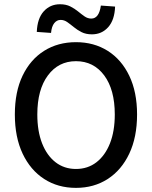

<svg xmlns="http://www.w3.org/2000/svg" viewBox="-20 -890 729 922"><path d="M344.7 12.2Q258.3 12.2 192.1 -30.5Q126 -73.2 88.6 -152.3Q51.3 -231.4 51.3 -340.3Q51.3 -449.2 88.6 -526.9Q126 -604.5 192.1 -646Q258.3 -687.5 344.7 -687.5Q431.2 -687.5 497.3 -645.8Q563.5 -604 600.8 -526.1Q638.2 -448.2 638.2 -340.3Q638.2 -231.4 600.8 -152.3Q563.5 -73.2 497.3 -30.5Q431.2 12.2 344.7 12.2ZM344.7 -78.6Q401.4 -78.6 443.1 -110.8Q484.9 -143.1 508.1 -201.7Q531.2 -260.3 531.2 -340.3Q531.2 -459.5 480.5 -527.8Q429.7 -596.2 344.7 -596.2Q260.7 -596.2 210 -527.8Q159.2 -459.5 159.2 -340.3Q159.2 -260.3 182.1 -201.7Q205.1 -143.1 246.8 -110.8Q288.6 -78.6 344.7 -78.6ZM421.4 -725.1Q392.6 -725.1 371.8 -735.6Q351.1 -746.1 334.5 -759.8Q317.9 -773.4 303 -783.9Q288.1 -794.4 271 -794.4Q252.9 -794.4 240.5 -778.8Q228 -763.2 225.1 -731.9L156.7 -736.8Q159.2 -801.3 189.9 -835.4Q220.7 -869.6 268.1 -869.6Q296.9 -869.6 317.6 -859.1Q338.4 -848.6 355 -835Q371.6 -821.3 386.5 -811Q401.4 -800.8 418.5 -800.8Q455.6 -800.8 464.4 -863.3L532.7 -858.4Q530.3 -793.9 499.5 -759.5Q468.8 -725.1 421.4 -725.1Z"/></svg>

Font: Akatab SemiBold
Style: Regular
Weight: 600
Designer: SIL Global
Foundry: SIL Global
Version: Version 4.100